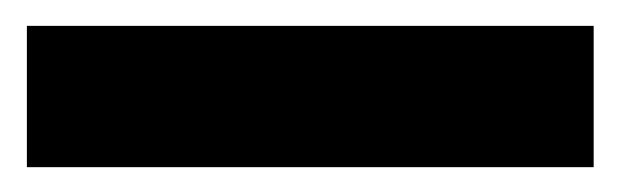

<svg xmlns="http://www.w3.org/2000/svg" viewBox="-20 -51 484 150"><path d="M1 -30.8H443.8V79.6H1Z"/></svg>

Font: SG Kara Bold
Style: Regular
Weight: 400
Designer: Damoon Khanjanzadeh
Version: Version 1.000